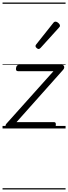

<svg xmlns="http://www.w3.org/2000/svg" viewBox="-20 -1009 535 1508"><path d="M43 0Q25 0 23.5 -14Q22 -28 30 -37L400 -450H121Q112 -450 108 -456Q104 -462 106 -475Q108 -488 114 -494Q120 -500 129 -500H466Q476 -500 480.5 -493.5Q485 -487 484.5 -478.5Q484 -470 476 -461L110 -50H403Q413 -50 416.5 -44Q420 -38 418 -23Q416 -12 410.5 -6Q405 0 395 0ZM283 -624Q277 -624 268 -631.5Q259 -639 259 -646Q259 -650 260 -653.5Q261 -657 265 -661L397 -827Q402 -834 406.5 -836.5Q411 -839 416 -839Q423 -839 431 -834Q439 -829 445 -821.5Q451 -814 451 -808Q451 -803 449.5 -800Q448 -797 443 -792L299 -633Q291 -624 283 -624ZM0 469H495V479H0ZM0 -20H495V0H0ZM0 -505H495V-500H0ZM0 -989H495V-979H0Z"/></svg>

Font: Playwrite DE VA Guides
Style: Regular
Weight: 400
Designer: Veronika Burian, José Scaglione
Foundry: TypeTogether
Version: Version 1.003